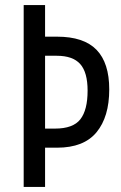

<svg xmlns="http://www.w3.org/2000/svg" viewBox="-20 -734 476 754"><path d="M409 -383Q409 -275 359 -214.5Q309 -154 204 -154H157V0H73V-714H157V-590H204Q309 -590 359 -538.5Q409 -487 409 -383ZM196 -229Q267 -229 295.5 -265.5Q324 -302 324 -378Q324 -450 295 -482.5Q266 -515 203 -515H157V-229Z"/></svg>

Font: Noto Sans Lao ExtraCondensed
Style: Regular
Weight: 400
Width: 2
Designer: Monotype Design Team
Foundry: Monotype Imaging Inc.
Version: Version 2.004; ttfautohint (v1.8.4.7-5d5b)